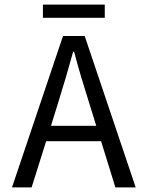

<svg xmlns="http://www.w3.org/2000/svg" viewBox="-20 -812 640 832"><path d="M232 -367C255 -440 276 -512 297 -588H301C321 -512 343 -440 366 -367L397 -267H201ZM32 0H117L180 -200H418L480 0H568L347 -656H253ZM166 -735H434V-792H166Z"/></svg>

Font: Hasklig
Style: Regular
Weight: 400
Monospace: yes
Designer: Paul D. Hunt, Teo Tuominen
Foundry: Adobe Systems Incorporated
Version: Version 2.030;PS 1.0;hotconv 16.6.51;makeotf.lib2.5.65220